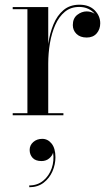

<svg xmlns="http://www.w3.org/2000/svg" viewBox="-20 -490 471 816"><path d="M106 147.3Q106 127.3 121.4 113.7Q136.8 100.1 159.6 100.1Q183.2 100.1 199.4 120.3Q215.6 140.5 215.6 178.5Q215.6 209.3 202.8 238.5Q190 267.7 165.2 286.7Q140.4 305.7 104.4 305.7V298.1Q139.6 298.1 164.2 277.5Q188.8 256.9 199.8 224.9Q210.8 192.9 205.6 158.5Q202.4 171.7 189.2 183.1Q176 194.5 156.4 194.5Q130.8 194.5 118.4 180.7Q106 166.9 106 147.3ZM34 -9H96.5V-451H34V-460H185V-303Q191.5 -348.5 207.2 -386.5Q223 -424.5 250 -447.2Q277 -470 317.5 -470Q359 -470 382.5 -446.2Q406 -422.5 406 -391Q406 -365.5 390.8 -348Q375.5 -330.5 348.5 -330.5Q321 -330.5 305.2 -345.8Q289.5 -361 289.5 -383.5Q289.5 -412 308.2 -426.8Q327 -441.5 348.5 -441.5Q367.5 -441.5 382.5 -431.5Q372 -444.5 355 -452.5Q338 -460.5 316.5 -460.5Q280.5 -460.5 255.5 -439.8Q230.5 -419 215 -384.2Q199.5 -349.5 192.2 -306.5Q185 -263.5 185 -219.5V-9H249.5V0H34Z"/></svg>

Font: Bodoni* 24pt
Style: Regular
Weight: 400
Version: Version 2.3